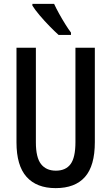

<svg xmlns="http://www.w3.org/2000/svg" viewBox="-20 -960 574 990"><path d="M469 -227Q469 -105 418 -47.5Q367 10 267 10Q169 10 117 -48Q65 -106 65 -226V-714H165V-226Q165 -148 191.5 -114Q218 -80 268 -80Q319 -80 344 -114Q369 -148 369 -227V-714H469ZM259 -940Q269 -918 284.5 -890Q300 -862 316.5 -835.5Q333 -809 346 -792V-780H282Q263 -797 236 -824.5Q209 -852 184.5 -881Q160 -910 147 -931V-940Z"/></svg>

Font: Noto Sans Khmer UI ExtraCondensed Medium
Style: Regular
Weight: 500
Width: 2
Designer: Danh Hong and the Monotype Design Team
Foundry: Monotype Imaging Inc.
Version: Version 2.002; ttfautohint (v1.8.4.7-5d5b)